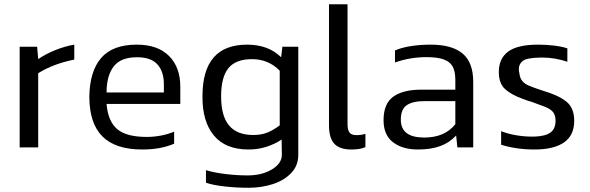

<svg xmlns="http://www.w3.org/2000/svg" viewBox="-20 -694 2777 904"><path d="M159.9 0V-349.3Q229.6 -393.2 329.8 -413.5V-483.8Q285.4 -476.3 240 -457.9Q194.6 -439.5 159.9 -415.8L154.9 -473.9H72.6V0Z M799.9 -17.4V-74.1Q771.5 -62.1 737.9 -55.7Q704.3 -49.3 670.9 -49.3Q574.8 -49.3 531.5 -86.4Q488.2 -123.4 481.8 -204.6H828.9V-286Q828.9 -377 776 -430.4Q723 -483.8 623.7 -483.8Q510.3 -483.8 456.3 -421.1Q402.4 -358.4 400.6 -239.3Q400.6 -113.4 462.2 -51.7Q523.8 9.9 649.2 9.9Q693.4 9.9 730.5 3.2Q767.5 -3.5 799.9 -17.4ZM626 -424.4Q691 -424.4 721.3 -390.7Q751.5 -357 751.5 -297.6V-258.6H481.8Q481.8 -337.7 515.4 -381.3Q549.1 -424.9 626 -424.4Z M1384.4 -473.9V34.8Q1384.6 85.4 1351.4 120.4Q1318.2 155.4 1264.7 172.8Q1211.3 190.1 1149.8 190.1Q1093.8 190.1 1038.1 183.9Q982.3 177.7 949.7 166.2V107.2Q987.8 118.9 1041.6 125.4Q1095.4 131.9 1145 131.9Q1212.9 131.9 1259.9 103.9Q1307 75.9 1307 34.8L1306 -36.9Q1272.9 -15 1233.7 -2.6Q1194.6 9.9 1150.2 9.9Q1041.3 9.9 986.7 -56.5Q932 -122.9 933.3 -241.1Q933.3 -483.8 1143.2 -483.8Q1243.8 -483.8 1303.6 -424.5L1309.6 -473.9ZM1172 -58.4Q1211.1 -58.4 1239.8 -70.3Q1268.5 -82.2 1297.1 -103.9V-360.9Q1244.2 -415.5 1166.7 -415.5Q1090.1 -415.5 1055.6 -373.2Q1021.1 -330.9 1021.1 -240.1Q1021.1 -147.5 1058.8 -102.9Q1096.4 -58.4 1172 -58.4Z M1700.5 -1.2V-63.9Q1682.9 -57.8 1656.2 -57.8Q1635.5 -57.8 1625.9 -69.8Q1616.3 -81.7 1616.3 -110.7V-674H1529V-104.1Q1529 -43.2 1554.6 -16.6Q1580.2 9.9 1633.1 9.9Q1651.7 9.9 1667.7 7.8Q1683.6 5.8 1700.5 -1.2Z M2127.7 -56.1 2133.5 0H2208.1V-308.2Q2208.1 -399.8 2158.3 -441.8Q2108.5 -483.8 2007.4 -483.8Q1959.9 -483.8 1916.2 -477.2Q1872.6 -470.6 1839.7 -456.5V-399.8Q1911 -425 1987.6 -425Q2040.9 -425 2070.1 -413.9Q2099.4 -402.9 2111.7 -379.9Q2123.9 -356.9 2123.9 -316.4V-271.8H1962.2Q1877.2 -271.8 1831.5 -238.8Q1785.9 -205.7 1785.9 -128.3Q1785.9 -58 1830.6 -24.1Q1875.4 9.9 1947.3 9.9Q2009.1 9.9 2052.8 -6.2Q2096.6 -22.2 2127.7 -56.1ZM1867.2 -130.5Q1867.2 -180.9 1896.5 -199.7Q1925.7 -218.4 1981.2 -217.9H2123.9V-109.3Q2074.1 -46.4 1977.4 -46.4Q1867.2 -46.4 1867.2 -130.5Z M2683.6 -125.4Q2683.6 -186.2 2646.1 -216.1Q2608.6 -246.1 2532.5 -268.1Q2490.2 -282.1 2470.3 -290.7Q2450.3 -299.3 2439.1 -312.7Q2427.9 -326.2 2425.4 -349.2Q2417.1 -384.3 2437.1 -403.2Q2445.8 -413.4 2468.6 -418Q2491.5 -422.5 2524.7 -423Q2529.3 -423 2533.3 -423Q2562.8 -423 2592.9 -418Q2623 -413 2651.3 -403.2V-466.3Q2625.7 -474.9 2588.4 -479.4Q2551 -483.8 2513.4 -483.8Q2417.3 -483.8 2373 -451.4Q2328.6 -418.9 2328.6 -354.5Q2328.6 -300.7 2358.9 -273.8Q2389.1 -246.9 2441.2 -228.6Q2455.7 -223.7 2465.1 -219.9Q2472.2 -217.6 2483.9 -214.2Q2520.4 -201.2 2540.2 -193.3Q2569.9 -182.5 2582.8 -167.7Q2595.7 -152.9 2595.7 -125.4Q2595.7 -88.3 2572.3 -70.5Q2548.9 -52.7 2497.2 -50.9Q2488.6 -50.9 2480.7 -50.9Q2446.9 -50.9 2409.1 -57.4Q2371.2 -63.9 2339.5 -76.4V-12.7Q2368.5 -2.9 2409.7 3.5Q2450.8 9.9 2496.3 9.9Q2587.3 9.9 2635.4 -23.2Q2683.6 -56.3 2683.6 -125.4Z"/></svg>

Font: Arad-VF Thin Dots1
Style: Regular
Weight: 100
Designer: Mohammad Darvishi
Version: Version 1.000;August 30, 2024;FontCreator 15.0.0.2992 64-bit